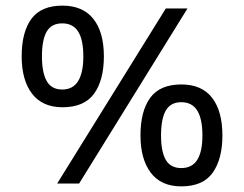

<svg xmlns="http://www.w3.org/2000/svg" viewBox="-20 -652 868 682"><path d="M569 -622H646L261 0H183ZM202 -271Q131 -271 94 -319Q57 -367 57 -452Q57 -538 91.5 -585Q126 -632 202 -632Q274 -632 311.5 -585Q349 -538 349 -452Q349 -367 314 -319Q279 -271 202 -271ZM201 -334Q239 -334 257.5 -364Q276 -394 276 -452Q276 -511 257.5 -540Q239 -569 201 -569Q163 -569 146 -540Q129 -511 129 -452Q129 -394 146 -364Q163 -334 201 -334ZM624 10Q552 10 515.5 -38.5Q479 -87 479 -171Q479 -257 513.5 -304.5Q548 -352 624 -352Q697 -352 733.5 -304.5Q770 -257 770 -171Q770 -87 735.5 -38.5Q701 10 624 10ZM624 -55Q662 -55 680.5 -84Q699 -113 699 -171Q699 -230 680.5 -259.5Q662 -289 624 -289Q586 -289 569 -259.5Q552 -230 552 -171Q552 -113 569 -84Q586 -55 624 -55Z"/></svg>

Font: lhindi85
Style: Book
Weight: 400
Designer: Jelle Bosma - Monotype Design Team
Foundry: Monotype Imaging Inc.
Version: Version 2.003